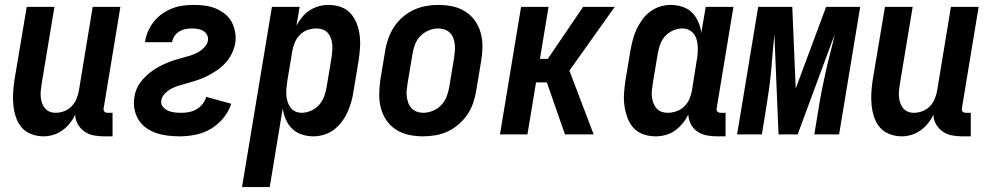

<svg xmlns="http://www.w3.org/2000/svg" viewBox="-20 -548 4040 783"><path d="M439 8H403Q382 8 361.5 4Q341 0 324.5 -11.5Q308 -23 297.5 -41Q287 -59 287 -80Q278 -62 265 -45.5Q252 -29 234.5 -16.5Q217 -4 197 2Q177 8 158 8Q132 8 108 -1Q84 -10 68.5 -28Q53 -46 45 -70Q37 -94 34.5 -119Q32 -144 33.5 -170Q35 -196 39 -222L89 -520H202L150 -207Q148 -194 146.5 -180.5Q145 -167 146 -154Q147 -141 151 -129Q155 -117 162.5 -107.5Q170 -98 181.5 -93Q193 -88 206 -88Q224 -88 241.5 -94.5Q259 -101 272 -114.5Q285 -128 292 -145Q299 -162 302 -180L358 -520H471L403 -108Q402 -104 402.5 -100Q403 -96 405.5 -93Q408 -90 411.5 -89Q415 -88 419 -88H439Z M713 8Q688 8 663.5 5Q639 2 617 -5.5Q595 -13 576 -26.5Q557 -40 545 -59.5Q533 -79 528.5 -102.5Q524 -126 528 -151Q530 -167 536 -182.5Q542 -198 552 -211.5Q562 -225 574.5 -237Q587 -249 601 -259Q615 -269 630 -277Q645 -285 660.5 -291.5Q676 -298 691.5 -303Q707 -308 723 -312Q739 -316 755 -321Q771 -326 785.5 -333.5Q800 -341 812.5 -354Q825 -367 828 -382Q830 -395 824.5 -405.5Q819 -416 809 -422Q799 -428 786.5 -430Q774 -432 762 -432Q749 -432 736 -429.5Q723 -427 711.5 -420Q700 -413 692 -401.5Q684 -390 682 -377V-376H571L572 -380Q575 -401 584.5 -422Q594 -443 608.5 -461Q623 -479 642.5 -492.5Q662 -506 683 -514Q704 -522 726 -525Q748 -528 770 -528Q793 -528 816 -525Q839 -522 859.5 -513.5Q880 -505 897.5 -491Q915 -477 925 -458Q935 -439 939 -416Q943 -393 939 -370Q936 -354 929.5 -338.5Q923 -323 913.5 -309Q904 -295 891.5 -283Q879 -271 865 -261.5Q851 -252 836.5 -244Q822 -236 806.5 -229.5Q791 -223 775 -218Q759 -213 743 -208.5Q727 -204 711.5 -199.5Q696 -195 681 -187.5Q666 -180 653 -167Q640 -154 638 -139Q635 -124 644 -113Q653 -102 665.5 -96.5Q678 -91 692 -89.5Q706 -88 721 -88Q736 -88 751.5 -91Q767 -94 781.5 -102.5Q796 -111 806.5 -124.5Q817 -138 821 -153L923 -125Q913 -93 890.5 -66Q868 -39 839 -22Q810 -5 777 1.5Q744 8 713 8Z M967 215 1089 -520H1202L1189 -444Q1199 -462 1212 -478Q1225 -494 1242.5 -505.5Q1260 -517 1280 -522.5Q1300 -528 1319 -528Q1346 -528 1370 -519.5Q1394 -511 1410 -493Q1426 -475 1435 -451.5Q1444 -428 1447 -402.5Q1450 -377 1448 -350.5Q1446 -324 1442 -298L1422 -178Q1419 -156 1413 -134.5Q1407 -113 1398 -92.5Q1389 -72 1375 -53Q1361 -34 1343 -20Q1325 -6 1302.5 1Q1280 8 1259 8Q1234 8 1211 0.5Q1188 -7 1171.5 -23Q1155 -39 1145.5 -61Q1136 -83 1133 -106L1080 215ZM1210 -88Q1229 -88 1248.5 -96.5Q1268 -105 1281.5 -120.5Q1295 -136 1302 -155Q1309 -174 1312 -193L1332 -313Q1334 -327 1335 -340.5Q1336 -354 1335 -367Q1334 -380 1329.5 -392Q1325 -404 1317 -413.5Q1309 -423 1296.5 -427.5Q1284 -432 1271 -432Q1253 -432 1235 -426Q1217 -420 1203.5 -406.5Q1190 -393 1182.5 -375.5Q1175 -358 1172 -340L1152 -220Q1150 -206 1148.5 -191.5Q1147 -177 1147.5 -163Q1148 -149 1152 -135.5Q1156 -122 1163.5 -111Q1171 -100 1183.5 -94Q1196 -88 1210 -88Z M1706 8Q1676 8 1647.5 2Q1619 -4 1595.5 -19Q1572 -34 1556.5 -56.5Q1541 -79 1533.5 -106.5Q1526 -134 1526.5 -163.5Q1527 -193 1531 -222L1551 -342Q1555 -367 1564 -392Q1573 -417 1587.5 -439Q1602 -461 1623 -479Q1644 -497 1668 -508Q1692 -519 1717 -523.5Q1742 -528 1767 -528Q1797 -528 1825.5 -522Q1854 -516 1877.5 -501Q1901 -486 1917 -463.5Q1933 -441 1940.5 -413.5Q1948 -386 1947.5 -356.5Q1947 -327 1942 -298L1922 -178Q1918 -153 1909.5 -128Q1901 -103 1886 -81Q1871 -59 1850.5 -41Q1830 -23 1806 -12Q1782 -1 1756.5 3.5Q1731 8 1706 8ZM1706 -88Q1725 -88 1745 -96Q1765 -104 1779.5 -119.5Q1794 -135 1801.5 -154.5Q1809 -174 1812 -193L1832 -313Q1834 -327 1835 -340.5Q1836 -354 1834.5 -367.5Q1833 -381 1828.5 -393Q1824 -405 1815 -414Q1806 -423 1793.5 -427.5Q1781 -432 1767 -432Q1748 -432 1728.5 -424Q1709 -416 1694 -400.5Q1679 -385 1672 -365.5Q1665 -346 1662 -327L1642 -207Q1640 -193 1638.5 -179.5Q1637 -166 1639 -152.5Q1641 -139 1645.5 -127Q1650 -115 1659 -106Q1668 -97 1680 -92.5Q1692 -88 1706 -88Z M2019 0 2105 -520H2217L2182 -308H2214L2358 -520H2487L2302 -260L2401 0H2284L2210 -212H2166L2131 0Z M2939 8H2903Q2882 8 2861.5 4Q2841 0 2824 -11.5Q2807 -23 2797.5 -41.5Q2788 -60 2787 -81Q2778 -62 2764 -45Q2750 -28 2732.5 -15.5Q2715 -3 2694.5 2.5Q2674 8 2654 8Q2627 8 2603 -0.5Q2579 -9 2563 -27Q2547 -45 2538.5 -68.5Q2530 -92 2526.5 -117.5Q2523 -143 2525 -169.5Q2527 -196 2531 -222L2551 -342Q2555 -364 2560.5 -385.5Q2566 -407 2575.5 -427.5Q2585 -448 2598.5 -467Q2612 -486 2630.5 -500Q2649 -514 2671 -521Q2693 -528 2714 -528Q2739 -528 2762.5 -520.5Q2786 -513 2802 -497Q2818 -481 2827.5 -459Q2837 -437 2840 -414L2858 -520H2971L2903 -108Q2902 -104 2902.5 -100Q2903 -96 2905.5 -93Q2908 -90 2911.5 -89Q2915 -88 2919 -88H2939ZM2702 -88Q2720 -88 2738 -94Q2756 -100 2770 -113.5Q2784 -127 2791.5 -144.5Q2799 -162 2802 -180L2821 -300Q2824 -314 2825 -328.5Q2826 -343 2825.5 -357Q2825 -371 2821.5 -384.5Q2818 -398 2810 -409Q2802 -420 2789.5 -426Q2777 -432 2763 -432Q2744 -432 2724.5 -423.5Q2705 -415 2691.5 -399.5Q2678 -384 2671.5 -365Q2665 -346 2662 -327L2642 -207Q2640 -193 2638.5 -179.5Q2637 -166 2638.5 -153Q2640 -140 2644.5 -128Q2649 -116 2657 -106.5Q2665 -97 2677 -92.5Q2689 -88 2702 -88Z M3233 0H3155L3138 -408Q3134 -370 3131 -332Q3128 -294 3124.5 -256Q3121 -218 3115.5 -180Q3110 -142 3104 -104L3087 0H2986L3072 -520H3211L3225 -187L3349 -520H3488L3402 0H3301L3318 -104Q3324 -142 3331.5 -180Q3339 -218 3347.5 -256Q3356 -294 3366 -332Q3376 -370 3384 -408Z M3939 8H3903Q3882 8 3861.5 4Q3841 0 3824.5 -11.5Q3808 -23 3797.5 -41Q3787 -59 3787 -80Q3778 -62 3765 -45.5Q3752 -29 3734.5 -16.5Q3717 -4 3697 2Q3677 8 3658 8Q3632 8 3608 -1Q3584 -10 3568.5 -28Q3553 -46 3545 -70Q3537 -94 3534.5 -119Q3532 -144 3533.5 -170Q3535 -196 3539 -222L3589 -520H3702L3650 -207Q3648 -194 3646.5 -180.5Q3645 -167 3646 -154Q3647 -141 3651 -129Q3655 -117 3662.5 -107.5Q3670 -98 3681.5 -93Q3693 -88 3706 -88Q3724 -88 3741.5 -94.5Q3759 -101 3772 -114.5Q3785 -128 3792 -145Q3799 -162 3802 -180L3858 -520H3971L3903 -108Q3902 -104 3902.5 -100Q3903 -96 3905.5 -93Q3908 -90 3911.5 -89Q3915 -88 3919 -88H3939Z"/></svg>

Font: Iosevka Term Curly
Style: Bold Italic
Weight: 700
Italic angle: -9°
Designer: Belleve Invis
Foundry: Belleve Invis
Version: Version 32.3.0